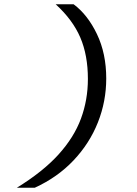

<svg xmlns="http://www.w3.org/2000/svg" viewBox="-20 -770 640 900"><path d="M325 -750Q391 -701 434.5 -610Q478 -519 478 -402Q478 -295 439 -196.5Q400 -98 325 -18.5Q250 61 143 110H59Q181 35 254 -45.5Q327 -126 359.5 -214Q392 -302 392 -400Q392 -511 356.5 -594Q321 -677 241 -750Z"/></svg>

Font: Geist Mono
Style: Italic
Weight: 400
Italic angle: -12°
Monospace: yes
Designer: Basement.studio, Andrés Briganti, Mateo Zaragoza
Foundry: Basement.studio, Vercel, Andrés Briganti, Guido Ferreyra, Mateo Zaragoza
Version: Version 1.500